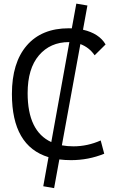

<svg xmlns="http://www.w3.org/2000/svg" viewBox="-20 -856 626 1038"><path d="M272.5 161.1 213.9 150.9 242.2 -6.3Q44.4 -66.4 44.4 -347.7Q44.4 -517.1 124.8 -610.1Q205.1 -703.1 352.1 -703.1Q360.4 -703.1 368.2 -702.6L392.6 -836.4L452.6 -826.2L428.7 -695.3Q516.1 -675.3 550.8 -615.7L491.7 -557.1Q462.4 -599.6 414.6 -617.7L314.5 -70.3Q343.8 -64.9 377 -64.9Q453.1 -64.9 524.4 -96.7L543.5 -24.9Q458 9.8 363.8 9.8Q330.6 9.8 300.8 5.9ZM257.3 -87.9 355 -628.4Q354 -628.4 353 -628.4Q251.5 -628.4 190.4 -556.6Q129.4 -484.9 129.4 -352.5Q129.4 -146.5 257.3 -87.9Z"/></svg>

Font: CaskaydiaMono NF SemiLight
Style: Regular
Weight: 350
Designer: Aaron Bell
Foundry: Saja Typeworks
Version: Version 2111.001; ttfautohint (v1.8.4);Nerd Fonts 3.1.1